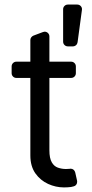

<svg xmlns="http://www.w3.org/2000/svg" viewBox="-20 -817 404 845"><path d="M191.8 -7.5Q157.7 -23.1 135.7 -54Q113.6 -85.6 113.6 -132.8V-474.1H51.8Q43.3 -474.1 37.3 -480.1Q31.2 -486.2 31.2 -495V-524.5Q31.2 -533.4 37.3 -539.4Q43.3 -545.5 51.8 -545.5H113.6V-641Q113.6 -647.4 117.4 -652.5Q121.1 -657.7 127.1 -660.2L169.4 -676.1Q174.4 -677.6 176.5 -677.6Q185 -677.6 191.2 -671.5Q197.4 -665.5 197.4 -656.2V-545.5H293.3Q301.8 -545.5 307.9 -539.4Q313.9 -533.4 313.9 -524.5V-495Q313.9 -486.2 307.9 -480.1Q301.8 -474.1 293.3 -474.1H197.4V-155.5Q197.4 -120.4 208.1 -102.3Q218 -85.2 234.7 -79.2Q252.1 -73.2 269.9 -73.2Q275.9 -73.2 285.2 -73.9L287.6 -74.2Q288.7 -74.6 290.8 -74.6Q298.3 -74.6 303.8 -70Q309.3 -65.3 311.1 -57.9L319.2 -21.7Q319.6 -20.2 319.6 -17Q319.6 -9.6 315.3 -3.9Q311.1 1.8 304 3.2L292.3 6Q277.3 7.8 261.4 7.8Q225.5 7.8 191.8 -7.5ZM278.8 -612.9H300.8Q308.6 -612.9 314.5 -618.1Q320.3 -623.2 321.4 -631L340.6 -773.4Q342 -782.7 335.8 -789.8Q329.5 -796.9 320 -796.9H278.8Q269.9 -796.9 263.8 -790.8Q257.8 -784.8 257.8 -776.3V-633.9Q257.8 -625 263.8 -619Q269.9 -612.9 278.8 -612.9Z"/></svg>

Font: DeltaSans
Style: Regular
Weight: 400
Designer: Rasmus Andersson
Foundry: rsms
Version: Version 3.012